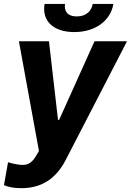

<svg xmlns="http://www.w3.org/2000/svg" viewBox="-34 -756 668 980"><path d="M74.9 204.5C186.8 204.5 256.4 147.7 302.2 58.9L614.3 -545.5H448.5L267.8 -144.2H262.1L215.9 -545.5H62.5L164.8 14.6L151.3 37.6C132.1 71 111.9 84.5 87 85.6C67.1 86.3 46.2 83.1 7.1 72.4L-13.8 188.9C7.1 198.2 36.2 204.5 74.9 204.5ZM193.5 -735.8C179 -649.9 237.2 -592.3 345.2 -592.3C452.4 -592.3 530.2 -649.9 544.7 -735.8H439.3C433.2 -702.4 408.7 -672.2 358.3 -672.2C306.8 -672.2 292.6 -703.1 297.9 -735.8Z"/></svg>

Font: Magic Ui Pro
Style: Bold Italic
Weight: 700
Italic angle: -9.39999°
Designer: Stefan Endress, Andreas Faust
Version: Version 1.000;FEAKit 1.0